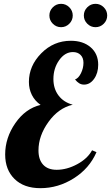

<svg xmlns="http://www.w3.org/2000/svg" viewBox="-20 -965 580 1003"><path d="M540 -884Q540 -859 522 -841Q504 -823 479 -823Q454 -823 436 -841Q418 -859 418 -884Q418 -909 436 -927Q454 -945 479 -945Q504 -945 522 -927Q540 -909 540 -884ZM360 -884Q360 -859 342 -841Q324 -823 299 -823Q274 -823 256 -841Q238 -859 238 -884Q238 -909 256 -927Q274 -945 299 -945Q324 -945 342 -927Q360 -909 360 -884ZM181 -179Q181 -131 205.5 -104.5Q230 -78 276 -78Q329 -78 383 -107Q437 -136 461 -180L484 -170Q447 -85 365.5 -33.5Q284 18 191 18Q105 18 56 -30Q7 -78 7 -158Q7 -245 60 -321.5Q113 -398 192 -417Q162 -438 146.5 -469Q131 -500 131 -537Q131 -621 195.5 -686.5Q260 -752 350 -752Q414 -752 453.5 -718Q493 -684 493 -627Q493 -583 471.5 -553Q450 -523 419 -523Q405 -523 393.5 -530Q382 -537 372 -550Q390 -556 403 -582.5Q416 -609 416 -637Q416 -663 401 -678Q386 -693 361 -693Q319 -693 289 -650.5Q259 -608 259 -552Q259 -502 285.5 -466.5Q312 -431 360 -418Q286 -401 233.5 -328.5Q181 -256 181 -179Z"/></svg>

Font: Galada
Style: Regular
Weight: 400
Designer: Latin by Pablo Impallari, Bengali by Jeremie Hornus, Yoann Minet, and Juan Bruce
Foundry: black foundry
Version: Version 1.261;PS 1.261;hotconv 1.0.86;makeotf.lib2.5.63406